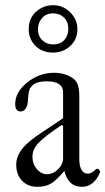

<svg xmlns="http://www.w3.org/2000/svg" viewBox="-20 -703 403 734"><path d="M183.1 -502Q141.1 -502 115.5 -527.8Q89.8 -553.7 89.8 -591.8Q89.8 -632.8 117.7 -658Q145.5 -683.1 183.1 -683.1Q221.2 -683.1 248.5 -655.8Q275.9 -628.4 275.9 -591.8Q275.9 -552.2 248.5 -527.1Q221.2 -502 183.1 -502ZM183.1 -533.2Q211.4 -533.2 226.3 -550.5Q241.2 -567.9 241.2 -591.8Q241.2 -619.6 224.9 -635.7Q208.5 -651.9 183.1 -651.9Q155.8 -651.9 140.4 -633.5Q125 -615.2 125 -591.8Q125 -565.4 141.6 -549.3Q158.2 -533.2 183.1 -533.2ZM123 11.2Q86.4 11.2 64.2 -12.2Q42 -35.6 42 -73.2Q42 -105 64.7 -133.8Q87.4 -162.6 140.1 -196.8L221.2 -251V-350.1Q221.2 -392.1 158.2 -392.1Q111.8 -392.1 97.2 -368.2Q89.4 -360.4 86.9 -324.2Q86.9 -302.7 79.3 -289.8Q71.8 -276.9 59.1 -276.9Q38.1 -276.9 38.1 -305.2Q38.1 -351.1 84.2 -387.9Q130.4 -424.8 187 -424.8Q225.6 -424.8 255.9 -405.8Q271 -396 277.1 -380.1Q283.2 -364.3 283.2 -334V-94.2Q283.2 -67.9 291.7 -53.5Q300.3 -39.1 315.9 -39.1Q330.1 -39.1 347.2 -56.2Q350.1 -59.1 354 -57.6Q357.9 -56.2 360.8 -51.5Q363.8 -46.9 361.8 -43Q338.9 11.2 293 11.2Q240.7 11.2 226.1 -49.8Q196.3 -14.2 175.3 -1.5Q154.3 11.2 123 11.2ZM221.2 -98.1V-221.2L215.8 -225.1Q149.4 -180.7 126.7 -156.2Q104 -131.8 104 -104Q104 -76.7 120.6 -56.9Q137.2 -37.1 160.2 -37.1Q183.1 -37.1 202.1 -56.2Q221.2 -75.2 221.2 -98.1Z"/></svg>

Font: Junicode SmCond Light
Style: Regular
Weight: 300
Width: 4
Designer: Peter S. Baker
Version: Version 2.206